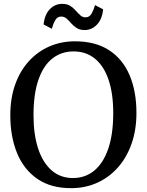

<svg xmlns="http://www.w3.org/2000/svg" viewBox="-20 -966 762 997"><path d="M354.5 11Q247.5 12.5 176 -35.8Q104.5 -84 69 -170Q33.5 -256 33.5 -367.5Q33.5 -455.5 58.5 -526.2Q83.5 -597 129.2 -647.5Q175 -698 236.2 -724.8Q297.5 -751.5 369.5 -751.5Q475.5 -751.5 546.2 -705.5Q617 -659.5 652.8 -575.8Q688.5 -492 688.5 -379.5Q688.5 -292 663.5 -220.5Q638.5 -149 593.5 -97.8Q548.5 -46.5 487.5 -18.2Q426.5 10 354.5 11ZM359 -41.5Q422 -41.5 468.8 -79.5Q515.5 -117.5 541.8 -192.8Q568 -268 568 -379.5Q568 -479.5 544 -551Q520 -622.5 473.8 -660.8Q427.5 -699 361.5 -699Q299 -699 252.2 -662.5Q205.5 -626 179.8 -552.5Q154 -479 154 -367.5Q154 -268 178 -194.8Q202 -121.5 247.8 -81.5Q293.5 -41.5 359 -41.5ZM419.5 -810Q394 -810 377.8 -820.8Q361.5 -831.5 349.5 -845.2Q337.5 -859 325.8 -869.5Q314 -880 298 -880Q277.5 -880 266.8 -861Q256 -842 249 -816.5L206.5 -839Q211.5 -890 238.5 -918Q265.5 -946 303 -946Q328.5 -946 344.8 -935.5Q361 -925 373 -911.2Q385 -897.5 396.8 -886.8Q408.5 -876 424 -876Q444.5 -876 455.5 -895.2Q466.5 -914.5 473.5 -939.5L515.5 -917.5Q510.5 -866.5 483.5 -838.2Q456.5 -810 419.5 -810Z"/></svg>

Font: Merriweather Light 18pt
Style: Regular
Weight: 400
Version: Version 2.100